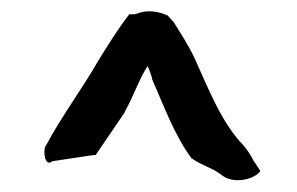

<svg xmlns="http://www.w3.org/2000/svg" viewBox="-20 -769 522 337"><path d="M60 -513C55 -503 59 -475 72 -486C96 -490 120 -493 145 -497H148C164 -520 183 -549 199 -572V-573C214 -599 224 -630 239 -653C242 -647 245 -639 247 -631V-630C268 -582 287 -530 317 -490V-491L318 -490C336 -478 350 -475 363 -466L373 -459C394 -446 428 -455 437 -469L425 -487C420 -497 414 -506 408 -513C369 -553 346 -613 321 -668C310 -691 298 -709 285 -730C281 -734 278 -738 274 -742C257 -749 239 -753 217 -744H207C186 -717 169 -689 151 -660C123 -611 88 -565 61 -514Z"/></svg>

Font: Hussar Pisanka
Style: Sbd
Weight: 600
Designer: Robert Jablonski
Foundry: Cannot Into Space Fonts
Version: Version 1.070